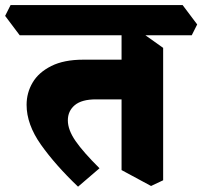

<svg xmlns="http://www.w3.org/2000/svg" viewBox="-76 -674 780 740"><path d="M224.8 45.5Q137.5 -37.8 82 -116.1Q26.5 -194.5 26.5 -270Q26.5 -316.5 49.8 -355.9Q73 -395.2 121.8 -419.6Q170.5 -444 245 -444H430.2L438.8 -291H293.5Q238.8 -291 212.1 -268.6Q185.5 -246.2 185.5 -210Q185.5 -173.5 215.2 -130.5Q245 -87.5 307.5 -25.5ZM506.2 42.8 392.5 -18.5V-589.8L448.2 -563.8L552.8 -489.5V20.8ZM0 -538 -56.2 -612.8 -35.2 -654.5H627.8L684 -579.8L663 -538Z"/></svg>

Font: Eczar
Style: Regular
Weight: 400
Designer: Vaibhav Singh
Foundry: Rosetta Type Foundry
Version: Version 2.000